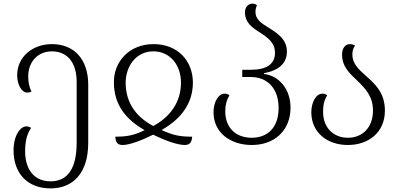

<svg xmlns="http://www.w3.org/2000/svg" viewBox="-20 -791 2208 1062"><path d="M260 251C385 251 468 165 468 -1V-323C468 -463 390 -547 267 -547C162 -547 75 -478 75 -375C75 -323 99 -279 131 -279C138 -279 145 -280 154 -284C143 -308 136 -334 136 -368C136 -452 192 -507 267 -507C349 -507 404 -449 404 -338V-1C404 135 358 212 260 212C161 212 119 136 119 47C119 -19 133 -55 152 -84C143 -89 135 -92 126 -92C93 -92 55 -43 55 41C55 165 129 251 260 251Z M658 11C698 11 767 -16 827 -46C888 -16 960 11 1002 11C1030 11 1041 -5 1043 -35C979 -35 940 -41 874 -72C981 -133 1046 -217 1047 -333C1047 -456 962 -547 829 -547C697 -547 608 -452 610 -333C611 -212 675 -131 780 -71C720 -42 682 -35 618 -35C619 -3 631 11 658 11ZM828 -94C735 -143 676 -220 675 -332C675 -425 733 -507 828 -507C923 -507 982 -428 981 -332C980 -226 923 -146 828 -94Z M1373 11C1496 11 1587 -67 1587 -196C1587 -296 1525 -372 1440 -382V-386C1520 -401 1567 -440 1567 -505C1567 -577 1509 -611 1459 -642C1423 -664 1393 -686 1393 -725C1393 -737 1396 -750 1401 -762C1396 -767 1387 -771 1377 -771C1351 -771 1335 -749 1335 -723C1335 -666 1374 -639 1415 -613C1457 -585 1501 -558 1501 -499C1501 -438 1457 -405 1367 -405H1320V-365H1367C1461 -365 1521 -300 1521 -194C1521 -83 1458 -29 1372 -29C1288 -29 1226 -81 1226 -175C1226 -211 1233 -237 1249 -264C1240 -271 1231 -273 1223 -273C1186 -273 1161 -224 1161 -170C1161 -58 1253 11 1373 11Z M1904 11C2019 11 2109 -59 2109 -179C2109 -282 2050 -330 2000 -375C1962 -409 1929 -440 1929 -490C1929 -510 1934 -526 1944 -538C1938 -543 1928 -547 1915 -547C1889 -547 1872 -523 1872 -490C1872 -422 1914 -385 1956 -345C1999 -303 2043 -260 2043 -179C2043 -87 1986 -29 1904 -29C1828 -29 1767 -81 1767 -173C1767 -210 1773 -237 1790 -264C1781 -271 1772 -273 1764 -273C1727 -273 1702 -224 1702 -170C1702 -58 1790 11 1904 11Z"/></svg>

Font: Noto Serif Georgian Light
Style: Regular
Weight: 300
Designer: Monotype Design Team, Akaki Razmadze
Foundry: Google LLC
Version: Version 2.003